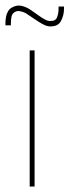

<svg xmlns="http://www.w3.org/2000/svg" viewBox="-68 -685 255 705"><path d="M147 -661V-652Q147 -636 141.5 -621.5Q136 -607 116 -608Q107 -608 99 -612.5Q91 -617 84 -621Q74 -628 65.5 -634Q57 -640 47 -647Q32 -658 13.5 -663Q-5 -668 -23 -658Q-33 -653 -38.5 -643.5Q-44 -634 -46 -622.5Q-48 -611 -48 -600V-592H-28V-600Q-28 -611 -26 -622.5Q-24 -634 -15 -640Q-6 -646 5 -644Q16 -642 26 -637Q37 -630 49 -621.5Q61 -613 74 -605Q85 -598 95.5 -593Q106 -588 118 -588Q146 -588 156.5 -609Q167 -630 167 -652V-661ZM41 0H59V-500H41Z"/></svg>

Font: Advent Pro Thin
Style: Regular
Weight: 250
Version: Version 3.000